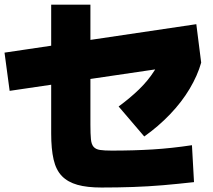

<svg xmlns="http://www.w3.org/2000/svg" viewBox="-24 -817 924 832"><path d="M197.8 -238.9V-796.7H367.8V-276.7Q367.8 -236.7 370 -213.9Q372.2 -191.1 381.7 -180.6Q391.1 -170 409.4 -167.2Q427.8 -164.4 460 -164.4Q555.6 -164.4 637.2 -169.4Q718.9 -174.4 807.8 -187.8L816.7 -27.8Q746.7 -20 682.2 -14.4Q617.8 -8.9 552.2 -6.7Q486.7 -4.4 415.6 -4.4Q353.3 -4.4 311.7 -16.1Q270 -27.8 244.4 -53.9Q218.9 -80 208.3 -125.6Q197.8 -171.1 197.8 -238.9ZM17.8 -423.3 -4.4 -588.9 826.7 -712.2 847.8 -545.6ZM490 -355.6Q540 -392.2 578.9 -430Q617.8 -467.8 645 -510.6Q672.2 -553.3 691.1 -601.1L847.8 -545.6Q832.2 -490 797.8 -432.2Q763.3 -374.4 712.8 -321.7Q662.2 -268.9 601.1 -225.6Z"/></svg>

Font: Paperlogy 9 Black
Style: Regular
Weight: 900
Designer: redesigned by Lee Juim, glyphs from Gmarket Sans & Montserrat
Foundry: PT&
Version: Version 1.001